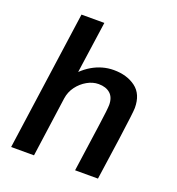

<svg xmlns="http://www.w3.org/2000/svg" viewBox="-131 -826 857 931"><g transform="rotate(20 297.5 -360.0)"><path d="M30 0 131 -720H249L211 -453Q234 -475 259.5 -490Q285 -505 313 -513Q341 -521 371 -521Q439 -521 484 -487.5Q529 -454 529 -383Q529 -373 524.5 -335Q520 -297 509 -217Q498 -137 478 0H360Q371 -77 379.5 -138.5Q388 -200 394.5 -245Q401 -290 404 -317.5Q407 -345 407 -354Q407 -393 385 -412.5Q363 -432 325 -432Q295 -432 266 -415.5Q237 -399 216.5 -371.5Q196 -344 191 -309L148 0Z"/></g></svg>

Font: Chivo Medium Medium
Style: Italic
Weight: 500
Italic angle: -8.05°
Version: Version 2.002